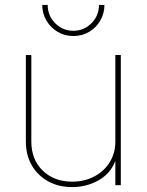

<svg xmlns="http://www.w3.org/2000/svg" viewBox="-20 -762 603 790"><path d="M276.9 7.8Q221.2 7.8 178.2 -15.9Q135.3 -39.6 110.8 -81.8Q86.4 -124 86.4 -179.7V-535.6H108.9V-179.7Q108.9 -105.5 155.8 -60.1Q202.6 -14.6 276.9 -14.6Q327.6 -14.6 367.9 -35.9Q408.2 -57.1 431.4 -94.5Q454.6 -131.8 454.6 -179.7V-535.6H477.1V0H454.6V-117.2H460.4Q442.9 -54.7 391.1 -23.4Q339.4 7.8 276.9 7.8ZM281.7 -613.8Q246.1 -613.8 217 -631.1Q188 -648.4 170.9 -677.5Q153.8 -706.5 153.8 -741.7H176.3Q176.3 -697.3 207.3 -666.3Q238.3 -635.3 281.7 -635.3Q325.2 -635.3 356.2 -666.3Q387.2 -697.3 387.2 -741.7H409.7Q409.7 -706.5 392.6 -677.2Q375.5 -647.9 346.7 -630.9Q317.9 -613.8 281.7 -613.8Z"/></svg>

Font: Inter 20pt Thin
Style: Regular
Weight: 250
Version: Version 4.001;git-66647c0bb